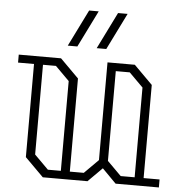

<svg xmlns="http://www.w3.org/2000/svg" viewBox="-57 -905 909 959"><g transform="rotate(5 397.5 -425.0)"><path d="M308 -666H260L351 -850H399ZM453 -666H405L496 -850H544ZM775 -40V0H558L488 -71L417 0H193L100 -93V-560H20V-600H232L325 -507V-40H395L465 -110V-582V-600H602L695 -507V-40ZM215 -40H280V-490L210 -560H145V-110ZM580 -40H650V-490L580 -560H510V-110Z"/></g></svg>

Font: Kumar One Outline
Style: Regular
Weight: 400
Designer: Parimal Parmar
Foundry: Indian Type Foundry
Version: Version 1.000;PS 1.000;hotconv 1.0.88;makeotf.lib2.5.647800